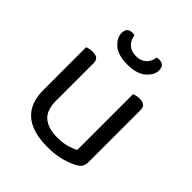

<svg xmlns="http://www.w3.org/2000/svg" viewBox="-188 -790 926 926"><g transform="rotate(45 275.0 -327.0)"><path d="M75 -169V-260H155V-173Q155 -109 189 -81Q223 -53 283 -53Q323 -53 351 -61.5Q379 -70 395 -79V-260H475V-82Q475 -61 469.5 -48.5Q464 -36 443 -24Q421 -11 380 1Q339 13 282 13Q216 13 169.5 -6.5Q123 -26 99 -66.5Q75 -107 75 -169ZM475 -208H395V-460Q400 -462 410.5 -464.5Q421 -467 432 -467Q454 -467 464.5 -458.5Q475 -450 475 -430ZM155 -208H75V-460Q80 -462 90.5 -464.5Q101 -467 113 -467Q134 -467 144.5 -458.5Q155 -450 155 -430ZM275 -599Q307 -599 326.5 -616Q346 -633 351 -665Q355 -666 359 -666.5Q363 -667 368 -667Q384 -667 393.5 -658Q403 -649 403 -629Q403 -598 371 -569.5Q339 -541 275 -541Q209 -541 178 -569.5Q147 -598 147 -629Q147 -649 156.5 -658Q166 -667 182 -667Q187 -667 191.5 -666.5Q196 -666 199 -665Q204 -633 224 -616Q244 -599 275 -599Z"/></g></svg>

Font: Baloo Bhaijaan 2
Style: Regular
Weight: 400
Designer: Sanskriti Dholi, Noopur Datye and Ek Type
Foundry: Ek Type
Version: Version 1.701